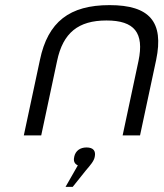

<svg xmlns="http://www.w3.org/2000/svg" viewBox="-20 -529 640 750"><path d="M136 -295 73 0H141L203 -291C226 -401 286 -449 396 -449C505 -449 544 -401 521 -291L459 0H527L590 -295C621 -444 564 -509 408 -509C252 -509 167 -444 136 -295ZM236 201H264L316 136C334 115 347 100 350 84C355 61 345 47 318 47C293 47 275 60 270 83V84C266 100 271 111 284 117Z"/></svg>

Font: LT Wave Mono Light
Style: Italic
Weight: 300
Designer: Daniel Lyons
Version: Version 2.5 (Glyphs App)